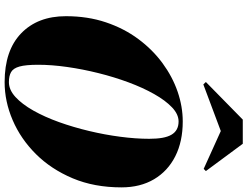

<svg xmlns="http://www.w3.org/2000/svg" viewBox="-140 -920 1070 830"><g transform="rotate(90 395.0 -505.0)"><path d="M335 10Q198 10 124 -61.5Q50 -133 50 -255Q50 -349 76.5 -427.8Q103 -506.5 148.8 -568Q194.5 -629.5 253 -672.5Q311.5 -715.5 376.2 -737.8Q441 -760 505 -760Q591.5 -760 655.5 -727.8Q719.5 -695.5 754.8 -636Q790 -576.5 790 -495Q790 -377.5 750.8 -284.2Q711.5 -191 646 -125.2Q580.5 -59.5 499.5 -24.8Q418.5 10 335 10ZM335 -8.5Q368.5 -8.5 399.5 -37Q430.5 -65.5 458 -114.2Q485.5 -163 507.8 -225Q530 -287 546.2 -355Q562.5 -423 571.2 -490Q580 -557 580 -615Q580 -647.5 575.8 -671.5Q571.5 -695.5 562.5 -711Q553.5 -726.5 539.2 -734.2Q525 -742 505 -742Q474 -742 444 -713.5Q414 -685 386.5 -636.2Q359 -587.5 336 -525.5Q313 -463.5 296 -395.2Q279 -327 269.5 -260Q260 -193 260 -135Q260 -81.5 267.5 -54.5Q275 -27.5 291.5 -18Q308 -8.5 335 -8.5ZM345 -849 334.5 -860 497 -1019.5H601.5L719.5 -860L710 -850.5L546.5 -924.5Z"/></g></svg>

Font: Bodoni Moda 11pt Black
Style: Italic
Weight: 900
Italic angle: -13°
Designer: Owen Earl
Foundry: indestructible type
Version: Version 2.004